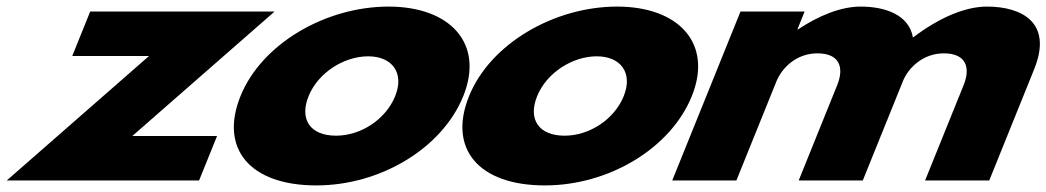

<svg xmlns="http://www.w3.org/2000/svg" viewBox="-29 -548 3177 583"><path d="M804.8 -513H244.9L190.4 -378H423.6L-8.5 0H575.5L630.1 -135H372.7Z M701.2 -256C637.3 -98 728.1 15 931.6 15C1126.3 15 1313.8 -98 1377.7 -256C1442.3 -416 1338 -528 1151 -528C960.7 -528 765.8 -416 701.2 -256ZM908 -256C936.7 -327 1015.2 -377 1088.9 -377C1161.5 -377 1199.6 -327 1170.9 -256C1142.6 -186 1067.4 -136 991.5 -136C912.3 -136 879.7 -186 908 -256Z M1395.2 -256C1331.3 -98 1422.1 15 1625.6 15C1820.3 15 2007.8 -98 2071.7 -256C2136.3 -416 2032 -528 1845 -528C1654.7 -528 1459.8 -416 1395.2 -256ZM1602 -256C1630.7 -327 1709.2 -377 1782.9 -377C1855.5 -377 1893.6 -327 1864.9 -256C1836.6 -186 1761.4 -136 1685.5 -136C1606.3 -136 1573.7 -186 1602 -256Z M2012.2 0H2207L2328.2 -300C2344.7 -341 2388.2 -386 2453.1 -386C2522.4 -386 2533.9 -341 2513.3 -290L2396.2 0H2590.8L2714.5 -306C2732.4 -345 2775.4 -386 2837 -386C2906.3 -386 2917.8 -341 2897.2 -290L2780 0H2974.8L3111.3 -338C3169.1 -481 3071.5 -528 2968.1 -528C2906.5 -528 2828.8 -499 2743.1 -434C2731.4 -503 2659 -528 2584.2 -528C2522.6 -528 2454.8 -499 2394.6 -459H2392.4L2414.2 -513H2219.5Z"/></svg>

Font: Hussar
Style: BdWideOblFour
Weight: 700
Foundry: Cannot Into Space Fonts
Version: Version 2.00